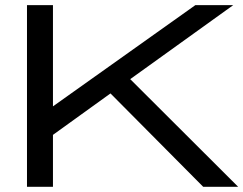

<svg xmlns="http://www.w3.org/2000/svg" viewBox="-20 -720 938 740"><path d="M897.9 0H763.2L405.8 -359.9L184.1 -200.2V0H84V-700.2H184.1V-310.1L732.9 -700.2H878.9L481.9 -415Z"/></svg>

Font: Bruno Ace SC
Style: Regular
Weight: 400
Designer: Astigmatic (AOETI)
Foundry: Astigmatic (AOETI)
Version: Version 1.000